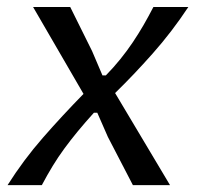

<svg xmlns="http://www.w3.org/2000/svg" viewBox="-20 -538 581 558"><path d="M2 0Q48.3 -73.2 104.5 -137.5Q160.6 -201.7 222.7 -265.1L76.2 -517.6H184.1L247.6 -389.6L277.8 -318.8H287.6Q310.5 -342.3 329.8 -366.2Q349.1 -390.1 365.7 -414.8Q382.3 -439.5 397 -464.8Q411.6 -490.2 425.8 -517.6H527.3Q479.5 -445.3 423.6 -382.3Q367.7 -319.3 314.5 -267.6L474.1 0H366.2L293.5 -140.1L262.7 -210.4H252.9Q226.6 -181.2 205.8 -156Q185.1 -130.9 167 -106.2Q148.9 -81.5 133.3 -55.9Q117.7 -30.3 101.6 0Z"/></svg>

Font: Proza Libre
Style: Italic
Weight: 400
Designer: Jasper de Waard
Foundry: Jasper de Waard
Version: Version 1.000; ttfautohint (v1.4.1.8-43bc)